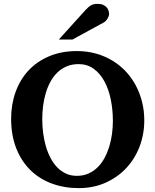

<svg xmlns="http://www.w3.org/2000/svg" viewBox="-20 -949 796 985"><path d="M559.1 -328.1Q559.1 -386.7 548.1 -439.7Q537.1 -492.7 515.1 -532.7Q493.2 -572.8 460.2 -596.4Q427.2 -620.1 383.8 -620.1Q349.1 -620.1 321.8 -608.4Q294.4 -596.7 273.7 -576.4Q252.9 -556.2 238.3 -528.8Q223.6 -501.5 214.4 -470Q205.1 -438.5 200.9 -404.5Q196.8 -370.6 196.8 -336.9Q196.8 -301.3 201.4 -266.1Q206.1 -231 215.3 -198.7Q224.6 -166.5 239.3 -138.7Q253.9 -110.8 273.4 -90.6Q293 -70.3 318.1 -58.6Q343.3 -46.9 374 -46.9Q407.2 -46.9 434.1 -58.8Q460.9 -70.8 481.4 -91.3Q502 -111.8 516.6 -139.2Q531.2 -166.5 540.8 -197.8Q550.3 -229 554.7 -262.5Q559.1 -295.9 559.1 -328.1ZM720.2 -332Q720.2 -260.3 696 -197Q671.9 -133.8 627.4 -86.4Q583 -39.1 521 -11.5Q459 16.1 383.8 16.1Q309.1 16.1 245.4 -7.6Q181.6 -31.2 135.5 -76.7Q89.4 -122.1 63.2 -188.5Q37.1 -254.9 37.1 -339.8Q37.1 -413.6 60.1 -477.3Q83 -541 126.2 -587.4Q169.4 -633.8 232.2 -660.4Q294.9 -687 375 -687Q426.8 -687 472.7 -674.1Q518.6 -661.1 556.9 -637.9Q595.2 -614.7 625.5 -582.3Q655.8 -549.8 676.8 -510.3Q697.8 -470.7 709 -425.5Q720.2 -380.4 720.2 -332ZM539.6 -876.5Q539.6 -871.6 537.4 -865.5Q535.2 -859.4 531.7 -853.5Q528.3 -847.7 523.4 -842.5Q518.6 -837.4 513.7 -834.5L351.6 -746.1H281.7L418.5 -897.5Q427.2 -906.7 434.3 -912.8Q441.4 -918.9 448.5 -922.6Q455.6 -926.3 463.4 -927.7Q471.2 -929.2 481.4 -929.2Q497.6 -929.2 508.5 -924.3Q519.5 -919.4 526.6 -911.9Q533.7 -904.3 536.6 -894.8Q539.6 -885.3 539.6 -876.5Z"/></svg>

Font: Charis SIL Phon
Style: Bold
Weight: 700
Foundry: SIL International
Version: Version 5.000